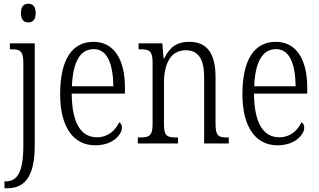

<svg xmlns="http://www.w3.org/2000/svg" viewBox="-20 -768 1708 1028"><path d="M132 -648C153 -648 171 -660 171 -698C171 -736 153 -748 132 -748C110 -748 92 -736 92 -698C92 -660 110 -648 132 -648ZM4 240H17C103 240 166 191 166 11V-536H33V-504H42C87 -504 105 -496 105 -432V13C105 159 70 203 10 203H4Z M490 10C586 10 633 -49 633 -85C633 -100 626 -109 618 -113C598 -71 560 -33 499 -33C415 -33 365 -107 364 -267H649V-298C649 -455 587 -544 481 -544C367 -544 302 -451 302 -263C302 -89 372 10 490 10ZM587 -306H365C370 -431 406 -505 482 -505C556 -505 585 -424 587 -306Z M718 0H933V-32H926C876 -32 858 -38 858 -102V-326C858 -427 894 -499 975 -499C1047 -499 1073 -443 1073 -355V0H1205V-32H1199C1150 -32 1134 -39 1134 -105V-355C1134 -486 1086 -544 993 -544C930 -544 890 -519 859 -455H856L849 -536H722V-504H730C778 -504 797 -497 797 -433V-105C797 -39 778 -32 728 -32H718Z M1466 10C1562 10 1609 -49 1609 -85C1609 -100 1602 -109 1594 -113C1574 -71 1536 -33 1475 -33C1391 -33 1341 -107 1340 -267H1625V-298C1625 -455 1563 -544 1457 -544C1343 -544 1278 -451 1278 -263C1278 -89 1348 10 1466 10ZM1563 -306H1341C1346 -431 1382 -505 1458 -505C1532 -505 1561 -424 1563 -306Z"/></svg>

Font: Noto Serif Myanmar Condensed Light
Style: Regular
Weight: 300
Width: 3
Designer: Ben Mitchell and the Monotype Design Team
Foundry: Monotype Imaging Inc.
Version: Version 2.106